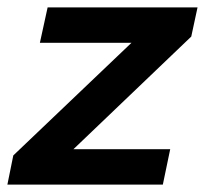

<svg xmlns="http://www.w3.org/2000/svg" viewBox="-30 -500 555 520"><path d="M6 -79 326 -384H78L99 -480H505L488 -401L169 -96H431L411 0H-10Z"/></svg>

Font: Prompt Medium
Style: Italic
Weight: 500
Italic angle: -12°
Designer: Katatrad Team
Foundry: CadsonDemak
Version: Version 1.001